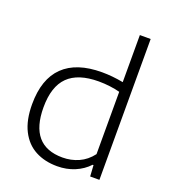

<svg xmlns="http://www.w3.org/2000/svg" viewBox="-146 -917 925 1035"><g transform="rotate(20 316.0 -399.5)"><path d="M59.5 -259.5Q59.5 -404 134.5 -477Q209.5 -550 355.5 -550Q414.5 -550 478 -538V-808H540V0H487L483 -64H478Q446 -29.5 400 -10.2Q354 9 300 9Q228.5 9 174.5 -19.8Q120.5 -48.5 90 -108.5Q59.5 -168.5 59.5 -259.5ZM478 -125V-482.5Q452 -489.5 420 -493.5Q388 -497.5 356 -497.5Q238 -497.5 180.5 -440.8Q123 -384 123 -265Q123 -45 311 -45Q360 -45 403.2 -64.2Q446.5 -83.5 478 -125Z"/></g></svg>

Font: Encode Sans Expanded Light
Style: Regular
Weight: 300
Width: 7
Designer: Multiple Designers
Foundry: Impallari Type
Version: Version 2.000